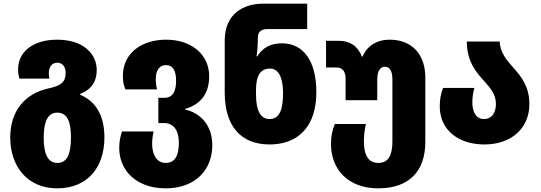

<svg xmlns="http://www.w3.org/2000/svg" viewBox="-20 -780 2956 1050"><path d="M292 250C463 250 551 131 551 -28C551 -151 502 -227 418 -262V-266C490 -294 509 -346 509 -397C509 -485 436 -563 293 -563C161 -563 79 -497 79 -401C79 -385 81 -368 86 -350H250C248 -361 247 -372 247 -381C247 -414 264 -437 293 -437C323 -437 339 -413 339 -382C339 -332 315 -311 247 -297C121 -270 36 -178 36 -28C36 133 133 250 292 250ZM294 111C240 111 219 59 219 -27C219 -115 241 -164 293 -164C348 -164 368 -115 368 -28C368 60 348 111 294 111Z M886 250C1048 250 1141 149 1141 14C1141 -97 1074 -163 992 -181V-184C1074 -208 1124 -264 1124 -364C1124 -477 1032 -563 889 -563C754 -563 652 -489 652 -365C652 -330 657 -314 666 -291H839C834 -310 832 -326 832 -350C832 -392 850 -424 888 -424C925 -424 943 -394 943 -338C943 -286 928 -245 879 -245H846V-107H878C925 -107 958 -73 958 1C958 66 940 111 886 111C833 111 812 59 812 7C812 -15 815 -39 820 -61H647C638 -33 632 -5 632 28C632 153 726 250 886 250Z M1454 10C1616 10 1710 -94 1710 -275C1710 -451 1636 -543 1523 -543C1457 -543 1416 -518 1387 -472H1383C1388 -506 1390 -536 1390 -559V-573C1390 -607 1409 -621 1443 -621H1660V-760H1420C1311 -760 1209 -705 1209 -558V-273C1209 -92 1296 10 1454 10ZM1454 -129C1406 -129 1380 -173 1380 -264V-286C1380 -360 1399 -405 1458 -405C1501 -405 1528 -358 1528 -273C1528 -183 1510 -129 1454 -129Z M2049 250C2219 250 2306 154 2306 -4V-356C2306 -478 2237 -563 2111 -563C2041 -563 1987 -529 1963 -471H1959C1936 -529 1894 -557 1831 -557H1763V-411H1820C1854 -411 1870 -389 1870 -348V-232H2043V-346C2043 -394 2061 -415 2085 -415C2110 -415 2126 -394 2126 -345V-9C2126 65 2107 111 2049 111C1988 111 1970 58 1970 -7C1970 -38 1974 -72 1981 -102H1811C1796 -65 1790 -31 1790 7C1790 144 1881 250 2049 250Z M2629 10C2776 10 2875 -78 2875 -211C2875 -305 2832 -360 2789 -408C2750 -452 2714 -494 2713 -553H2533C2533 -441 2586 -383 2630 -334C2663 -297 2692 -264 2692 -211C2692 -163 2669 -129 2627 -129C2584 -129 2563 -167 2563 -220C2563 -247 2567 -273 2574 -299H2403C2391 -265 2385 -241 2385 -198C2385 -69 2487 10 2629 10Z"/></svg>

Font: Noto Sans Georgian SemiCondensed Black
Style: Regular
Weight: 900
Width: 4
Designer: Monotype Design Team, Akaki Razmadze
Foundry: Google LLC
Version: Version 2.005